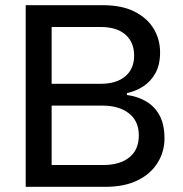

<svg xmlns="http://www.w3.org/2000/svg" viewBox="-20 -720 706 740"><path d="M497 -506Q497 -557 463.5 -586.5Q430 -616 367 -616H179V-397H368Q429 -397 463 -426Q497 -455 497 -506ZM79 0V-700H376Q450 -700 499 -675Q548 -650 572.5 -609Q597 -568 597 -518Q597 -471 579.5 -439Q562 -407 533.5 -388Q505 -369 469 -361V-354Q512 -348 544.5 -328.5Q577 -309 595.5 -274Q614 -239 614 -187Q614 -135 587 -92Q560 -49 509.5 -24.5Q459 0 387 0ZM179 -84H378Q442 -84 478.5 -113.5Q515 -143 515 -198Q515 -254 476.5 -283.5Q438 -313 375 -313H179Z"/></svg>

Font: Albert Sans Medium
Style: Regular
Weight: 500
Designer: Andreas Rasmussen
Foundry: a.Foundry
Version: Version 1.025